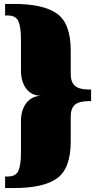

<svg xmlns="http://www.w3.org/2000/svg" viewBox="-20 -739 505 980"><path d="M87 -379V-539Q87 -601 74 -630.5Q61 -660 19 -660H6V-719H50Q202 -719 271.5 -669Q341 -619 341 -481V-362Q341 -320 362.5 -301Q384 -282 436 -282H445V-223H436Q384 -223 362.5 -204.5Q341 -186 341 -145V-17Q341 121 271.5 171Q202 221 50 221H6V162H19Q61 162 74 132.5Q87 103 87 41V-121Q87 -176 113.5 -212Q140 -248 189 -250Q140 -251 113.5 -287Q87 -323 87 -379Z"/></svg>

Font: Sarpanch Black
Style: Regular
Weight: 900
Designer: Manushi Parikh (Devanagari and Latin), Jyotish Sonowal (Devanagari)
Foundry: Indian Type Foundry
Version: Version 2.004;PS 1.0;hotconv 1.0.78;makeotf.lib2.5.61930; tt